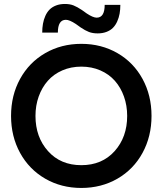

<svg xmlns="http://www.w3.org/2000/svg" viewBox="-20 -929 812 959"><path d="M205.8 -663.6Q286.1 -710 386.2 -710Q486.3 -710 566.7 -663.6Q647 -617.2 691.9 -534.9Q736.8 -452.6 736.8 -350.1Q736.8 -247.6 691.9 -165.3Q647 -83 566.7 -36.6Q486.3 9.8 386.2 9.8Q286.1 9.8 205.8 -36.6Q125.5 -83 80.3 -165.3Q35.2 -247.6 35.2 -350.1Q35.2 -452.6 80.3 -534.9Q125.5 -617.2 205.8 -663.6ZM157.2 -350.1Q157.2 -244.1 220 -174.1Q282.7 -104 386.2 -104Q489.7 -104 552.5 -174.1Q615.2 -244.1 615.2 -350.1Q615.2 -401.9 599.1 -447Q583 -492.2 553.7 -525.4Q524.4 -558.6 481.2 -577.4Q438 -596.2 386.2 -596.2Q334.5 -596.2 291.3 -577.4Q248 -558.6 218.8 -525.4Q189.5 -492.2 173.3 -447Q157.2 -401.9 157.2 -350.1ZM190.9 -766.1Q190.9 -790 194.6 -810.5Q198.2 -831.1 206.5 -849.6Q214.8 -868.2 227.5 -881.1Q240.2 -894 259.8 -901.6Q279.3 -909.2 304.2 -909.2Q329.1 -909.2 347.4 -901.9Q365.7 -894.5 389.2 -878.9L413.1 -861.8Q444.8 -840.8 462.9 -840.8Q502.9 -840.8 502.9 -904.8H581.1Q581.1 -880.9 577.4 -860.6Q573.7 -840.3 565.4 -821.8Q557.1 -803.2 544.4 -790.3Q531.7 -777.3 512.2 -769.8Q492.7 -762.2 467.8 -762.2Q442.9 -762.2 424.3 -769.3Q405.8 -776.4 382.8 -792L358.9 -809.1Q327.1 -830.1 309.1 -830.1Q269 -830.1 269 -766.1Z"/></svg>

Font: TASA Explorer SemiBold
Style: Regular
Weight: 600
Designer: Weizhong Zhang
Foundry: Local Remote
Version: Version 1.000;Glyphs 3.1.2 (3151)